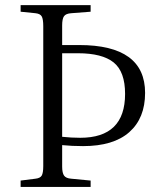

<svg xmlns="http://www.w3.org/2000/svg" viewBox="-20 -734 624 754"><path d="M61 0V-24.9L119.1 -32.2Q137.7 -34.2 143.8 -44.4Q149.9 -54.7 149.9 -82V-630.9Q149.9 -659.2 143.8 -669.7Q137.7 -680.2 119.1 -682.1L61 -688V-713.9H335.9V-688L259.8 -682.1Q238.8 -680.7 231.4 -670.4Q224.1 -660.2 224.1 -633.8V-557.1H291Q549.8 -557.1 549.8 -369.1Q549.8 -270 487.8 -215.1Q425.8 -160.2 306.2 -160.2Q262.2 -160.2 224.1 -164.1V-80.1Q224.1 -54.7 231.7 -44.2Q239.3 -33.7 259.8 -32.2L335.9 -24.9V0ZM224.1 -196.8Q260.3 -192.9 294.9 -192.9Q471.2 -192.9 471.2 -365.2Q471.2 -452.6 426.3 -488.8Q381.3 -524.9 286.1 -524.9H224.1Z"/></svg>

Font: Literata Light
Style: Regular
Weight: 300
Designer: Latin by Veronika Burian and Jose Scaglione. Greek by Irene Vlachou. Cyrillic by Vera Evstafieva.
Foundry: TypeTogether
Version: Version 3.021